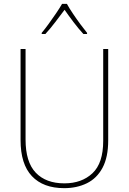

<svg xmlns="http://www.w3.org/2000/svg" viewBox="-20 -969 669 999"><path d="M543 -239Q543 -151 513.5 -96Q484 -41 432 -15.5Q380 10 314 10Q205 10 146 -52.5Q87 -115 87 -240V-714H113V-243Q113 -126 166 -70.5Q219 -15 315 -15Q405 -15 461 -67.5Q517 -120 517 -236V-714H543ZM328 -949Q340 -927 359.5 -898Q379 -869 399 -842Q419 -815 433 -798V-792H414Q389 -819 362.5 -854Q336 -889 316 -918Q295 -890 268 -854.5Q241 -819 216 -792H197V-798Q213 -817 233 -844.5Q253 -872 272 -900Q291 -928 303 -949Z"/></svg>

Font: Noto Sans Lao Looped SemiCondensed Thin
Style: Regular
Weight: 100
Width: 4
Designer: Mark Frömberg, Ben Mitchell
Foundry: The Fontpad Ltd
Version: Version 1.002; ttfautohint (v1.8.4.7-5d5b)